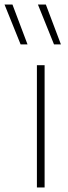

<svg xmlns="http://www.w3.org/2000/svg" viewBox="-78 -828 302 848"><path d="M85 0V-540H119V0ZM13 -632 -58 -808H-23L43.5 -632ZM160.5 -632 89.5 -808H124.5L191 -632Z"/></svg>

Font: Encode Sans Thin
Style: Regular
Weight: 250
Designer: Multiple Designers
Foundry: Impallari Type
Version: Version 2.000